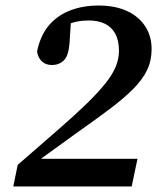

<svg xmlns="http://www.w3.org/2000/svg" viewBox="-20 -674 596 694"><path d="M28 0 44 -78 191 -206Q252 -259 293.5 -299.5Q335 -340 361 -372.5Q387 -405 398.5 -433.5Q410 -462 410 -490Q410 -527 397 -551.5Q384 -576 359.5 -588Q335 -600 301 -600Q278 -600 258.5 -596Q239 -592 223 -584.5Q207 -577 194 -566L238 -622L231 -514Q227 -471 210 -455Q193 -439 168 -439Q145 -439 131 -452.5Q117 -466 114 -488Q126 -546 156.5 -582Q187 -618 233 -636Q279 -654 336 -654Q396 -654 438.5 -634.5Q481 -615 504.5 -579.5Q528 -544 528 -496Q528 -455 511.5 -420.5Q495 -386 461.5 -352.5Q428 -319 378.5 -281.5Q329 -244 262 -197L118 -93L130 -121V-100H477L456 0Z"/></svg>

Font: Source Serif 4 SemiBold
Style: Italic
Weight: 600
Italic angle: -12°
Designer: Frank Grießhammer
Foundry: Adobe Systems Incorporated
Version: Version 4.004;hotconv 1.0.116;makeotfexe 2.5.65601